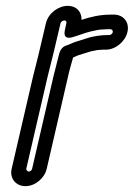

<svg xmlns="http://www.w3.org/2000/svg" viewBox="-20 -556 458 657"><path d="M348 -456H358C363 -456 367 -451 366 -446C365 -441 359 -436 354 -436H344C324 -436 298 -431 287 -428L242 -414C226 -409 217 -403 206 -400C194 -396 186 -385 184 -376L183 -374C178 -352 169 -321 163 -295L90 21C89 27 83 31 79 31C73 31 69 25 70 21L143 -294C149 -318 157 -349 163 -374L187 -476C188 -481 194 -486 200 -486C205 -486 209 -483 207 -476L202 -453C202 -451 192 -418 229 -429C250 -435 272 -444 289 -448C307 -452 319 -455 329 -455C336 -455 338 -456 348 -456ZM332 -386H342C375 -386 408 -413 416 -446C424 -479 403 -506 370 -506H360C321 -506 289 -498 259 -488C260 -515 242 -536 212 -536C180 -536 145 -511 137 -476L113 -374C108 -351 99 -320 93 -294L20 21C12 55 35 81 67 81C101 81 133 53 140 21L213 -295C217 -314 224 -337 230 -359C235 -361 240 -364 248 -367L290 -380C301 -382 312 -385 317 -385C323 -385 324 -386 332 -386Z"/></svg>

Font: Electronic
Style: OutlineIt
Weight: 700
Version: Version 1.011